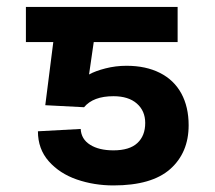

<svg xmlns="http://www.w3.org/2000/svg" viewBox="-20 -534 627 561"><path d="M112.3 -226.6 135.7 -411.1H55.7V-513.7H499V-411.1H253.9L240.2 -316.4Q258.8 -326.7 288.3 -334.2Q317.9 -341.8 349.6 -341.8Q406.2 -341.8 447.3 -321Q488.3 -300.3 509.8 -261Q531.2 -221.7 531.2 -168Q531.2 -87.9 477.3 -40Q423.3 7.8 311.5 7.8Q254.9 7.8 204.6 -9.5Q154.3 -26.9 122.6 -62.7Q90.8 -98.6 90.8 -150.4L215.8 -157.2Q217.3 -127.4 243.2 -111.1Q269 -94.7 311.5 -94.7Q358.4 -94.7 381.3 -116Q404.3 -137.2 404.3 -174.8Q404.3 -210 379.9 -231.4Q355.5 -252.9 311.5 -252.9Q252.4 -252.9 225.6 -220.7Z"/></svg>

Font: Pretendard SemiBold
Style: Regular
Weight: 600
Designer: Base glyphs from Inter by Rasmus Andersson; Hangeul glyphs from Noto Sans CJK(Source Han Sans) by Jang Soo-young and Kan
Foundry: Kil Hyung-jin
Version: Version 1.309